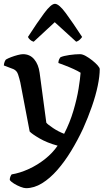

<svg xmlns="http://www.w3.org/2000/svg" viewBox="-33 -783 569 1003"><path d="M103 200Q92 200 74 193Q56 186 40 176Q24 166 18 157Q18 147 21.5 139Q25 131 28 128Q71 121 117 100Q163 79 202.5 47.5Q242 16 268 -22Q213 -37 173.5 -60Q134 -83 122 -96L73 -353Q68 -374 61.5 -394Q55 -414 37 -422L-13 -441Q-12 -453 -8.5 -461Q-5 -469 -2 -472Q8 -478 25 -484.5Q42 -491 59.5 -495.5Q77 -500 87 -500Q123 -500 145.5 -473.5Q168 -447 174 -403L209 -142Q216 -133 243.5 -114.5Q271 -96 302 -84Q332 -142 350.5 -204.5Q369 -267 377.5 -320Q386 -373 388 -403Q374 -412 351 -422.5Q328 -433 305.5 -441.5Q283 -450 272 -454Q272 -465 276 -473Q280 -481 283 -484Q298 -491 329 -495.5Q360 -500 385 -500Q398 -500 415 -490.5Q432 -481 449 -467.5Q466 -454 477 -441.5Q488 -429 488 -422Q488 -385 477.5 -334.5Q467 -284 447 -226.5Q427 -169 401 -111Q373 -51 339 5Q305 61 266.5 105Q228 149 186.5 174.5Q145 200 103 200ZM143 -565Q132 -568 124 -575.5Q116 -583 113 -590Q162 -666 198 -714.5Q234 -763 254 -763Q275 -763 311 -714Q347 -665 396 -590Q392 -584 384 -576Q376 -568 365 -565L253 -667Z"/></svg>

Font: Texturina 72pt SemiBold
Style: Regular
Weight: 600
Designer: Guillermo Torres Carreño
Foundry: Omnibus-Type
Version: Version 1.002; ttfautohint (v1.8.3)